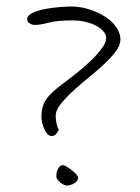

<svg xmlns="http://www.w3.org/2000/svg" viewBox="-20 -554 432 593"><path d="M352 -432Q352 -414 337 -394.5Q322 -375 300 -354.5Q278 -334 252 -313Q226 -292 204 -271.5Q182 -251 167 -232Q152 -213 152 -197Q152 -186 154.5 -173.5Q157 -161 162 -153Q157 -144 152 -139Q147 -134 139 -134Q132 -134 126.5 -140Q121 -146 117 -155Q113 -164 110.5 -174Q108 -184 108 -192Q108 -215 114 -230.5Q120 -246 132.5 -259.5Q145 -273 163 -287Q181 -301 205 -319Q223 -333 241.5 -349Q260 -365 274.5 -380.5Q289 -396 298.5 -410.5Q308 -425 308 -437Q308 -447 299.5 -457Q291 -467 277 -474.5Q263 -482 244 -486.5Q225 -491 204 -491Q157 -491 130.5 -484Q104 -477 88 -477Q80 -477 72 -481.5Q64 -486 64 -495Q64 -507 82 -515Q100 -523 123.5 -527Q147 -531 168.5 -532.5Q190 -534 197 -534Q228 -534 256 -525Q284 -516 305.5 -502Q327 -488 339.5 -469.5Q352 -451 352 -432ZM221 -6Q221 6 209 12.5Q197 19 187 19Q178 19 166 9.5Q154 0 154 -9Q154 -12 154.5 -17.5Q155 -23 157.5 -29Q160 -35 164 -39.5Q168 -44 175 -44Q178 -44 185.5 -39.5Q193 -35 201 -29Q209 -23 215 -16.5Q221 -10 221 -6Z"/></svg>

Font: Reenie Beanie
Style: Regular
Weight: 500
Designer: James Grieshaber
Foundry: James Grieshaber
Version: Version 1.000